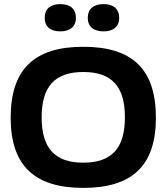

<svg xmlns="http://www.w3.org/2000/svg" viewBox="-20 -907 812 936"><path d="M386 9C150 9 32 -98 32 -333C32 -572 150 -679 386 -679C623 -679 740 -572 740 -333C740 -98 623 9 386 9ZM183 -335C183 -185 247 -114 386 -114C525 -114 589 -185 589 -335C589 -485 525 -556 386 -556C247 -556 183 -485 183 -335ZM198 -818C198 -779 224 -754 274 -754C323 -754 350 -779 350 -818V-821C350 -862 323 -887 274 -887C224 -887 198 -862 198 -821ZM408 -818C408 -779 435 -754 485 -754C534 -754 561 -779 561 -818V-821C561 -862 534 -887 485 -887C435 -887 408 -862 408 -821Z"/></svg>

Font: LT Wave Bold
Style: Regular
Weight: 700
Designer: Daniel Lyons
Version: Version 2.5 (Glyphs App)